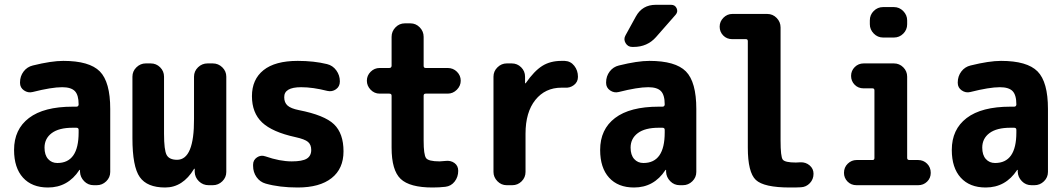

<svg xmlns="http://www.w3.org/2000/svg" viewBox="-20 -790 4540 819"><path d="M315.4 -224.6V-236.3Q315.4 -245.1 305.7 -245.1H290Q231.4 -245.1 200.7 -222.2Q169.9 -199.2 169.9 -160.2Q169.9 -128.9 185.1 -111.8Q200.2 -94.7 224.6 -94.7Q315.4 -94.7 315.4 -224.6ZM250 -530.3Q361.3 -530.3 405.8 -485.4Q450.2 -440.4 450.2 -325.2V-56.6Q450.2 -33.2 433.1 -16.6Q416 0 392.6 0H379.9Q355.5 0 338.9 -17.1Q322.3 -34.2 321.3 -56.6V-64.5Q321.3 -65.4 320.3 -65.4Q318.4 -65.4 318.4 -64.5Q269.5 9.8 184.6 9.8Q116.2 9.8 78.1 -32.2Q40 -74.2 40 -150.4Q40 -238.3 103.5 -286.6Q167 -335 290 -335H305.7Q314.5 -335 315.4 -343.8V-344.7Q315.4 -384.8 299.3 -401.4Q283.2 -418 245.1 -418Q200.2 -418 119.1 -397.5Q99.6 -392.6 82.5 -404.3Q65.4 -416 65.4 -436.5V-438.5Q65.4 -464.8 80.6 -484.9Q95.7 -504.9 120.1 -510.7Q199.2 -530.3 250 -530.3Z M887.7 -519.5Q911.1 -519.5 928.2 -502.9Q945.3 -486.3 945.3 -462.9V-56.6Q945.3 -33.2 928.2 -16.6Q911.1 0 887.7 0H870.1Q845.7 0 828.6 -16.6Q811.5 -33.2 810.5 -56.6V-69.3Q810.5 -70.3 809.6 -70.3Q807.6 -70.3 807.6 -69.3Q759.8 9.8 684.6 9.8Q607.4 9.8 576.2 -34.7Q544.9 -79.1 544.9 -200.2V-462.9Q544.9 -486.3 562 -502.9Q579.1 -519.5 601.6 -519.5H623Q646.5 -519.5 663.1 -502.9Q679.7 -486.3 679.7 -462.9V-219.7Q679.7 -149.4 690.9 -128.9Q702.1 -108.4 735.4 -108.4Q808.6 -108.4 807.6 -283.2V-462.9Q807.6 -486.3 824.7 -502.9Q841.8 -519.5 865.2 -519.5Z M1254.9 -320.3Q1364.3 -298.8 1404.8 -259.8Q1445.3 -220.7 1445.3 -144.5Q1445.3 -70.3 1394.5 -30.3Q1343.8 9.8 1250 9.8Q1171.9 9.8 1113.3 -6.8Q1088.9 -13.7 1074.2 -34.7Q1059.6 -55.7 1059.6 -82V-87.9Q1059.6 -107.4 1076.2 -118.7Q1092.8 -129.9 1112.3 -123Q1173.8 -101.6 1224.6 -101.6Q1269.5 -101.6 1288.6 -113.3Q1307.6 -125 1307.6 -150.4Q1307.6 -172.9 1293.9 -184.6Q1280.3 -196.3 1240.2 -205.1Q1141.6 -226.6 1098.1 -267.6Q1054.7 -308.6 1054.7 -379.9Q1054.7 -451.2 1104 -490.7Q1153.3 -530.3 1250 -530.3Q1319.3 -530.3 1375 -516.6Q1399.4 -510.7 1414.6 -489.7Q1429.7 -468.8 1429.7 -443.4V-442.4Q1429.7 -420.9 1413.1 -409.2Q1396.5 -397.5 1376 -402.3Q1314.5 -418 1264.6 -418Q1191.4 -418 1192.4 -375Q1192.4 -352.5 1206.5 -339.8Q1220.7 -327.1 1254.9 -320.3Z M1795.9 -390.6Q1787.1 -390.6 1787.1 -381.8V-190.4Q1787.1 -129.9 1797.4 -115.7Q1807.6 -101.6 1855.5 -101.6Q1862.3 -101.6 1879.9 -103.5Q1902.3 -106.4 1918.5 -94.7Q1934.6 -83 1934.6 -61.5Q1934.6 -35.2 1919.4 -15.6Q1904.3 3.9 1879.9 6.8Q1853.5 9.8 1825.2 9.8Q1727.5 9.8 1689 -26.9Q1650.4 -63.5 1650.4 -160.2V-381.8Q1650.4 -390.6 1640.6 -390.6H1599.6Q1577.1 -390.6 1561 -407.2Q1544.9 -423.8 1544.9 -445.8Q1544.9 -467.8 1561 -483.9Q1577.1 -500 1599.6 -500H1640.6Q1649.4 -500 1650.4 -508.8V-632.8Q1650.4 -656.2 1667 -673.3Q1683.6 -690.4 1707 -690.4H1730.5Q1753.9 -690.4 1770.5 -673.3Q1787.1 -656.2 1787.1 -632.8V-508.8Q1787.1 -500 1795.9 -500H1889.6Q1913.1 -500 1929.2 -483.9Q1945.3 -467.8 1945.3 -445.8Q1945.3 -423.8 1928.7 -407.2Q1912.1 -390.6 1889.6 -390.6Z M2388.7 -530.3Q2414.1 -529.3 2429.7 -509.3Q2445.3 -489.3 2445.3 -462.9V-461.9Q2445.3 -440.4 2428.2 -427.2Q2411.1 -414.1 2388.7 -416H2375Q2305.7 -416 2263.7 -363.8Q2221.7 -311.5 2221.7 -219.7V-56.6Q2221.7 -33.2 2205.1 -16.6Q2188.5 0 2165 0H2141.6Q2118.2 0 2101.6 -17.1Q2085 -34.2 2085 -56.6V-462.9Q2085 -486.3 2102.1 -502.9Q2119.1 -519.5 2141.6 -519.5H2163.1Q2186.5 -519.5 2203.1 -502.9Q2219.7 -486.3 2219.7 -462.9V-435.5Q2219.7 -434.6 2220.7 -434.6Q2222.7 -434.6 2222.7 -435.5Q2258.8 -487.3 2293 -508.8Q2327.1 -530.3 2375 -530.3Z M2815.4 -224.6V-236.3Q2815.4 -245.1 2805.7 -245.1H2790Q2731.4 -245.1 2700.7 -222.2Q2669.9 -199.2 2669.9 -160.2Q2669.9 -128.9 2685.1 -111.8Q2700.2 -94.7 2724.6 -94.7Q2815.4 -94.7 2815.4 -224.6ZM2750 -530.3Q2861.3 -530.3 2905.8 -485.4Q2950.2 -440.4 2950.2 -325.2V-56.6Q2950.2 -33.2 2933.1 -16.6Q2916 0 2892.6 0H2879.9Q2855.5 0 2838.9 -17.1Q2822.3 -34.2 2821.3 -56.6V-64.5Q2821.3 -65.4 2820.3 -65.4Q2818.4 -65.4 2818.4 -64.5Q2769.5 9.8 2684.6 9.8Q2616.2 9.8 2578.1 -32.2Q2540 -74.2 2540 -150.4Q2540 -238.3 2603.5 -286.6Q2667 -335 2790 -335H2805.7Q2814.5 -335 2815.4 -343.8V-344.7Q2815.4 -384.8 2799.3 -401.4Q2783.2 -418 2745.1 -418Q2700.2 -418 2619.1 -397.5Q2599.6 -392.6 2582.5 -404.3Q2565.4 -416 2565.4 -436.5V-438.5Q2565.4 -464.8 2580.6 -484.9Q2595.7 -504.9 2620.1 -510.7Q2699.2 -530.3 2750 -530.3ZM2777.3 -769.5H2842.8Q2859.4 -769.5 2866.2 -754.9Q2873 -740.2 2862.3 -727.5L2778.3 -631.8Q2741.2 -589.8 2682.6 -589.8H2676.8Q2658.2 -589.8 2648.4 -606.4Q2638.7 -623 2648.4 -639.6L2692.4 -719.7Q2719.7 -769.5 2777.3 -769.5Z M3394.5 -97.7Q3417 -98.6 3433.6 -84.5Q3450.2 -70.3 3450.2 -48.8Q3450.2 -25.4 3434.6 -8.8Q3418.9 7.8 3396.5 8.8Q3381.8 9.8 3349.6 9.8Q3238.3 9.8 3204.1 -22.5Q3169.9 -54.7 3169.9 -160.2V-614.3Q3169.9 -623 3162.1 -623H3103.5Q3080.1 -623 3064.9 -638.7Q3049.8 -654.3 3049.8 -676.3Q3049.8 -698.2 3065.9 -714.4Q3082 -730.5 3103.5 -730.5H3252.9Q3276.4 -730.5 3293 -713.4Q3309.6 -696.3 3309.6 -672.9V-190.4Q3309.6 -122.1 3318.8 -109.4Q3328.1 -96.7 3375 -96.7Q3377.9 -96.7 3384.3 -97.2Q3390.6 -97.7 3394.5 -97.7Z M3896.5 -107.4Q3918.9 -107.4 3934.6 -91.8Q3950.2 -76.2 3950.2 -52.7Q3950.2 -30.3 3934.6 -15.1Q3918.9 0 3896.5 0H3633.8Q3610.4 0 3595.2 -15.6Q3580.1 -31.2 3580.1 -52.7Q3580.1 -76.2 3596.2 -91.8Q3612.3 -107.4 3633.8 -107.4H3702.1Q3710 -107.4 3710 -116.2V-404.3Q3710 -413.1 3702.1 -413.1H3664.1Q3640.6 -413.1 3625.5 -428.7Q3610.4 -444.3 3610.4 -466.3Q3610.4 -488.3 3626 -503.9Q3641.6 -519.5 3664.1 -519.5H3793Q3816.4 -519.5 3833 -502.9Q3849.6 -486.3 3849.6 -462.9V-116.2Q3849.6 -107.4 3859.4 -107.4ZM3747.1 -759.8H3793Q3816.4 -759.8 3833 -742.7Q3849.6 -725.6 3849.6 -703.1V-686.5Q3849.6 -663.1 3833 -646.5Q3816.4 -629.9 3793 -629.9H3747.1Q3723.6 -629.9 3707 -647Q3690.4 -664.1 3690.4 -686.5V-703.1Q3690.4 -726.6 3707 -743.2Q3723.6 -759.8 3747.1 -759.8Z M4315.4 -224.6V-236.3Q4315.4 -245.1 4305.7 -245.1H4290Q4231.4 -245.1 4200.7 -222.2Q4169.9 -199.2 4169.9 -160.2Q4169.9 -128.9 4185.1 -111.8Q4200.2 -94.7 4224.6 -94.7Q4315.4 -94.7 4315.4 -224.6ZM4250 -530.3Q4361.3 -530.3 4405.8 -485.4Q4450.2 -440.4 4450.2 -325.2V-56.6Q4450.2 -33.2 4433.1 -16.6Q4416 0 4392.6 0H4379.9Q4355.5 0 4338.9 -17.1Q4322.3 -34.2 4321.3 -56.6V-64.5Q4321.3 -65.4 4320.3 -65.4Q4318.4 -65.4 4318.4 -64.5Q4269.5 9.8 4184.6 9.8Q4116.2 9.8 4078.1 -32.2Q4040 -74.2 4040 -150.4Q4040 -238.3 4103.5 -286.6Q4167 -335 4290 -335H4305.7Q4314.5 -335 4315.4 -343.8V-344.7Q4315.4 -384.8 4299.3 -401.4Q4283.2 -418 4245.1 -418Q4200.2 -418 4119.1 -397.5Q4099.6 -392.6 4082.5 -404.3Q4065.4 -416 4065.4 -436.5V-438.5Q4065.4 -464.8 4080.6 -484.9Q4095.7 -504.9 4120.1 -510.7Q4199.2 -530.3 4250 -530.3Z"/></svg>

Font: Rounded Mgen+ 2m bold
Style: Bold
Weight: 700
Designer: [Source Han Sans]
Ryoko NISHIZUKA  (kana & ideographs); Paul D. Hunt (Latin, Greek & Cyrillic); Wenlong ZHANG  (bopomofo
Version: Version 1.059.20150602